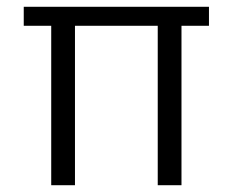

<svg xmlns="http://www.w3.org/2000/svg" viewBox="-20 -546 686 566"><path d="M131 0V-470H50V-526H596V-470H515V0H445V-470H201V0Z"/></svg>

Font: DM Sans 9pt Light
Style: Regular
Weight: 300
Version: Version 4.004;gftools[0.9.30]